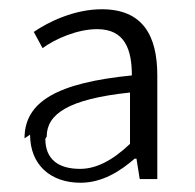

<svg xmlns="http://www.w3.org/2000/svg" viewBox="-20 -830 422 415"><path d="M45 -539C45 -474 89 -435 154 -435C201 -435 240 -460 271 -487H275L282 -443H320V-667C320 -754 288 -810 200 -810C141 -810 85 -783 53 -761L72 -726C98 -745 146 -767 190 -767C250 -767 265 -723 265 -667C105 -651 33 -611 33 -531ZM81 -535C81 -583 127 -616 261 -630V-519C222 -482 187 -465 153 -465C107 -465 78 -485 78 -530Z"/></svg>

Font: GenEiGothic-pro-Light
Style: Regular
Weight: 300
Designer: Ryoko NISHIZUKA (kana & ideographs); Paul D. Hunt (Latin, Greek & Cyrillic); Wenlong ZHANG (bopomofo); Sandoll Communica
Foundry: Adobe Systems Incorporated; o_tamon
Version: Version 1.000.140830